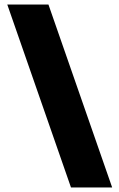

<svg xmlns="http://www.w3.org/2000/svg" viewBox="-20 -797 525 844"><path d="M193 -777 473 27H292L12 -777Z"/></svg>

Font: Bounded
Style: Regular
Weight: 900
Designer: Vlad Churkin
Version: Version 1.0